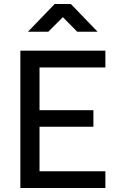

<svg xmlns="http://www.w3.org/2000/svg" viewBox="-20 -942 593 962"><path d="M82 0ZM178 -604V-390H448V-307H178V-84H508V0H82V-688H508V-604ZM254 -922H335L469 -783H367L295 -856L222 -783H120Z"/></svg>

Font: sheba-seeBold
Style: Regular
Weight: 600
Designer: Mohamed Galeb, the designers
Foundry: Kief Type Foundry
Version: Version 2.010; ttfautohint (v1.5.33-1714) -l 8 -r 50 -G 200 